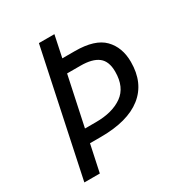

<svg xmlns="http://www.w3.org/2000/svg" viewBox="-168 -835 903 956"><g transform="rotate(-30 283.5 -357.0)"><path d="M41 0 192 -714H281L255 -590H327Q442 -590 492 -539Q542 -488 542 -404Q542 -283 461 -219Q380 -155 226 -155H163L130 0ZM178 -231H241Q336 -231 393 -271.5Q450 -312 450 -401Q450 -461 416.5 -487Q383 -513 315 -513H238Z"/></g></svg>

Font: BC Sans
Style: Italic
Weight: 400
Italic angle: -12°
Designer: Monotype Design Team
Designer: Province of B.C.
Foundry: Monotype Imaging Inc.
Version: Version 2.000;GOOG;noto-source:20170915:90ef993387c0